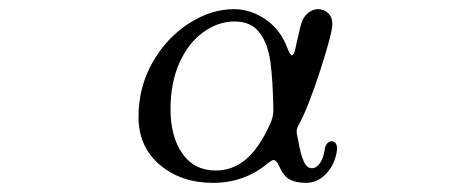

<svg xmlns="http://www.w3.org/2000/svg" viewBox="-20 -400 1040 420"><path d="M492 -380Q528 -380 561 -357.5Q594 -335 609 -294Q615 -279 618 -279Q623 -279 626 -293Q627 -299 637 -341Q641 -360 652 -370Q663 -380 676 -380Q688 -380 697.5 -371.5Q707 -363 707 -347Q707 -328 680.5 -246Q654 -164 633 -126Q629 -119 629 -113Q629 -108 630 -103.5Q631 -99 632 -95Q637 -64 644 -48Q651 -32 662 -32Q672 -32 679.5 -42.5Q687 -53 690 -71Q691 -81 695.5 -86Q700 -91 706 -91Q712 -91 715 -85.5Q718 -80 717 -71Q713 -41 694 -20.5Q675 0 649 0Q630 0 615.5 -6.5Q601 -13 591 -36Q585 -50 578 -50Q575 -50 566 -43Q515 0 446 0Q376 0 329.5 -39.5Q283 -79 283 -144Q283 -210 314 -264Q345 -318 393.5 -349Q442 -380 492 -380ZM452 -27Q489 -27 518 -51.5Q547 -76 571 -129Q578 -144 578 -160Q577 -224 571.5 -264.5Q566 -305 547.5 -329Q529 -353 493 -353Q457 -353 424.5 -329.5Q392 -306 372.5 -262.5Q353 -219 353 -161Q353 -101 379 -64Q405 -27 452 -27Z"/></svg>

Font: Hina Mincho
Style: Regular
Weight: 400
Designer: satsuyako
Foundry: satsuyako
Version: Version 1.100